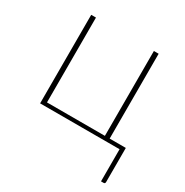

<svg xmlns="http://www.w3.org/2000/svg" viewBox="-157 -620 891 926"><g transform="rotate(30 289.0 -157.0)"><path d="M553.5 -20.5V169.5Q553.5 179 544.5 179H530.5V0H88V-493H114.5V-20.5H437V-493H463.5V-20.5Z"/></g></svg>

Font: Lato 2
Style: Regular
Weight: 200
Designer: Lukasz Dziedzic with Adam Twardoch and Botio Nikoltchev
Foundry: tyPoland Lukasz Dziedzic
Version: Version 2.015; 2015-08-06; http://www.latofonts.com/